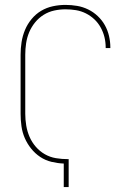

<svg xmlns="http://www.w3.org/2000/svg" viewBox="-20 -763 540 783"><path d="M240 0V-96Q215 -97 190 -103Q165 -109 144 -123Q123 -137 107 -157Q91 -177 81 -200Q71 -223 67.5 -248.5Q64 -274 64 -299V-540Q64 -566 68 -591.5Q72 -617 82 -641Q92 -665 109 -685.5Q126 -706 148 -719Q170 -732 195.5 -737.5Q221 -743 247 -743Q271 -743 294.5 -739Q318 -735 339.5 -724.5Q361 -714 378.5 -697.5Q396 -681 407.5 -660.5Q419 -640 424.5 -616.5Q430 -593 430 -570Q430 -569 430 -568.5Q430 -568 430 -567H411Q411 -568 411 -568.5Q411 -569 411 -569Q411 -591 406 -611.5Q401 -632 390.5 -651Q380 -670 364.5 -684.5Q349 -699 330 -708.5Q311 -718 290 -721.5Q269 -725 247 -725Q224 -725 201 -720Q178 -715 158 -702.5Q138 -690 123 -671.5Q108 -653 99 -631.5Q90 -610 86.5 -586.5Q83 -563 83 -540V-299Q83 -275 87 -251Q91 -227 100.5 -205Q110 -183 126 -164.5Q142 -146 163 -134Q184 -122 208 -118Q232 -114 257 -114Q257 -114 258 -114Q259 -114 260 -114V0Z"/></svg>

Font: Zed Mono Thin
Style: Regular
Weight: 100
Monospace: yes
Designer: Belleve Invis
Foundry: Belleve Invis
Version: Version 1.0.0; ttfautohint (v1.8.4)